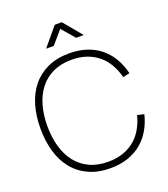

<svg xmlns="http://www.w3.org/2000/svg" viewBox="-166 -1047 1032 1179"><g transform="rotate(-20 350.0 -457.5)"><path d="M330.5 -930H376.5L476.5 -810H426.5L353.5 -895L280.5 -810H230.5ZM353 15Q272.5 15 212 -12.8Q151.5 -40.5 111 -90Q70.5 -139.5 50.2 -208.5Q30 -277.5 30 -360Q30 -442.5 50.2 -511.5Q70.5 -580.5 111 -630Q151.5 -679.5 212 -707.2Q272.5 -735 353 -735Q416 -735 466.8 -718Q517.5 -701 556 -669.5Q594.5 -638 620.5 -593.5Q646.5 -549 660 -494L616 -484Q604 -531.5 581.5 -570.2Q559 -609 526 -636.2Q493 -663.5 449.8 -678.2Q406.5 -693 353 -693Q283.5 -693 231.5 -668.5Q179.5 -644 144.8 -599.8Q110 -555.5 92.5 -494.2Q75 -433 75 -360Q75 -287 92.5 -225.8Q110 -164.5 144.8 -120.2Q179.5 -76 231.5 -51.5Q283.5 -27 353 -27Q406.5 -27 449.8 -41.8Q493 -56.5 526 -83.8Q559 -111 581.5 -149.8Q604 -188.5 616 -236L660 -226Q646.5 -171.5 620.5 -127Q594.5 -82.5 556 -51Q517.5 -19.5 466.8 -2.2Q416 15 353 15Z"/></g></svg>

Font: Vela Sans ExtLt
Style: Regular
Weight: 200
Designer: Principal design: Mikhail Sharanda - project Manrope.
Design modification: Ravid Balaliev
Foundry: Mikhail Sharanda
Version: Version 1.001